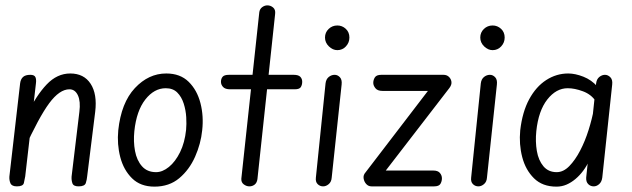

<svg xmlns="http://www.w3.org/2000/svg" viewBox="-20 -695 2357 716"><path d="M43 0Q24 0 19 -11.5Q14 -23 15 -37L55 -384Q57 -400 66 -408Q75 -416 93 -416Q108 -416 112 -407.5Q116 -399 114 -384L74 -37Q72 -25 69 -12.5Q66 0 43 0ZM273 0Q254 0 250 -11.5Q246 -23 247 -37L276 -278Q281 -317 270.5 -339.5Q260 -362 239 -362Q202 -362 163.5 -310Q125 -258 69 -135L81 -268Q115 -339 154 -380Q193 -421 242 -421Q293 -421 318 -382.5Q343 -344 335 -278L305 -37Q304 -25 300 -12.5Q296 0 273 0Z M556 1Q504 1 472.5 -30Q441 -61 428.5 -109Q416 -157 421 -209Q432 -312 483 -366.5Q534 -421 600 -421Q652 -421 683.5 -390Q715 -359 727.5 -310.5Q740 -262 734 -209Q729 -159 707.5 -110.5Q686 -62 648.5 -30.5Q611 1 556 1ZM562 -53Q586 -53 610 -72.5Q634 -92 651.5 -127.5Q669 -163 674 -211Q676 -232 674.5 -258Q673 -284 665 -309Q657 -334 641 -350Q625 -366 598 -366Q555 -366 522 -324Q489 -282 481 -206Q477 -167 483.5 -132Q490 -97 509.5 -75Q529 -53 562 -53Z M910 0Q899 0 889 -7.5Q879 -15 880 -29L947 -650Q949 -662 958 -668.5Q967 -675 977 -675Q989 -675 998.5 -667Q1008 -659 1006 -643L940 -27Q938 -13 929.5 -6.5Q921 0 910 0ZM838 -362Q820 -362 812 -370.5Q804 -379 804 -390Q804 -401 810 -408.5Q816 -416 834 -416H1075Q1093 -416 1100 -408.5Q1107 -401 1107 -390Q1107 -379 1102 -370.5Q1097 -362 1079 -362Z M1185 0Q1173 0 1164.5 -8.5Q1156 -17 1158 -33L1194 -384Q1196 -400 1206 -408Q1216 -416 1228 -416Q1239 -416 1247.5 -407Q1256 -398 1254 -380L1217 -33Q1216 -17 1206 -8.5Q1196 0 1185 0ZM1238 -508Q1221 -508 1206.5 -522Q1192 -536 1192 -555Q1192 -574 1205.5 -587Q1219 -600 1238 -600Q1256 -600 1269.5 -587.5Q1283 -575 1283 -555Q1283 -536 1270 -522Q1257 -508 1238 -508Z M1365 0Q1354 0 1346 -8.5Q1338 -17 1336 -29.5Q1334 -42 1343 -52L1598 -385L1612 -356H1406Q1388 -356 1380 -366Q1372 -376 1372 -386Q1372 -397 1378 -406.5Q1384 -416 1402 -416H1634Q1646 -416 1654 -408.5Q1662 -401 1663.5 -390Q1665 -379 1656 -367L1397 -31L1383 -59H1596Q1613 -59 1620.5 -50Q1628 -41 1628 -30Q1628 -19 1622.5 -9.5Q1617 0 1599 0Z M1764 0Q1752 0 1743.5 -8.5Q1735 -17 1737 -33L1773 -384Q1775 -400 1785 -408Q1795 -416 1807 -416Q1818 -416 1826.5 -407Q1835 -398 1833 -380L1796 -33Q1795 -17 1785 -8.5Q1775 0 1764 0ZM1817 -508Q1800 -508 1785.5 -522Q1771 -536 1771 -555Q1771 -574 1784.5 -587Q1798 -600 1817 -600Q1835 -600 1848.5 -587.5Q1862 -575 1862 -555Q1862 -536 1849 -522Q1836 -508 1817 -508Z M2055 1Q2003 1 1971.5 -30Q1940 -61 1927.5 -109Q1915 -157 1920 -209Q1928 -278 1953.5 -325Q1979 -372 2017 -396.5Q2055 -421 2099 -421Q2125 -421 2155.5 -409Q2186 -397 2208 -372L2202 -317Q2185 -343 2154 -354.5Q2123 -366 2097 -366Q2054 -366 2021 -324Q1988 -282 1980 -206Q1976 -167 1982 -132Q1988 -97 2006.5 -75Q2025 -53 2056 -53Q2081 -53 2103 -75.5Q2125 -98 2143.5 -133.5Q2162 -169 2175 -210.5Q2188 -252 2195 -290L2178 -97Q2168 -76 2155 -58.5Q2142 -41 2126 -27.5Q2110 -14 2092.5 -6.5Q2075 1 2055 1ZM2194 0Q2182 0 2173.5 -8.5Q2165 -17 2166 -33L2203 -384Q2205 -400 2215 -408Q2225 -416 2236 -416Q2247 -416 2256 -407Q2265 -398 2263 -380L2226 -33Q2224 -17 2214.5 -8.5Q2205 0 2194 0Z"/></svg>

Font: Edu SA Beginner
Style: Regular
Weight: 400
Designer: Tina and Corey Anderson
Foundry: Google for Education
Version: Version 1.003